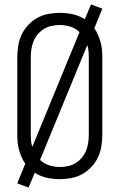

<svg xmlns="http://www.w3.org/2000/svg" viewBox="-20 -801 540 867"><path d="M109 46 58 27 94 -62Q84 -76 77 -92.5Q70 -109 65.5 -125.5Q61 -142 59.5 -159.5Q58 -177 58 -195V-540Q58 -566 62 -592.5Q66 -619 77 -643Q88 -667 106.5 -687Q125 -707 148 -720Q171 -733 197.5 -738Q224 -743 250 -743Q280 -743 309 -736.5Q338 -730 363 -714L391 -781L442 -762L406 -673Q416 -659 423 -642.5Q430 -626 434.5 -609.5Q439 -593 440.5 -575.5Q442 -558 442 -540V-195Q442 -169 438 -142.5Q434 -116 423 -92Q412 -68 393.5 -48Q375 -28 352 -15Q329 -2 302.5 3Q276 8 250 8Q220 8 191 1.5Q162 -5 137 -21ZM126 -138 339 -656Q322 -673 298 -680.5Q274 -688 250 -688Q231 -688 212.5 -684Q194 -680 178 -670Q162 -660 150 -645.5Q138 -631 131 -613.5Q124 -596 121.5 -577.5Q119 -559 119 -540V-195Q119 -181 120 -166.5Q121 -152 126 -138ZM250 -47Q269 -47 287.5 -51Q306 -55 322 -65Q338 -75 350 -89.5Q362 -104 369 -121.5Q376 -139 378.5 -157.5Q381 -176 381 -195V-540Q381 -554 380 -568.5Q379 -583 374 -597L161 -79Q178 -62 202 -54.5Q226 -47 250 -47Z"/></svg>

Font: Iosevka Fixed SS04 Light
Style: Regular
Weight: 300
Monospace: yes
Designer: Belleve Invis
Foundry: Belleve Invis
Version: Version 32.5.0